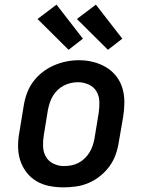

<svg xmlns="http://www.w3.org/2000/svg" viewBox="-20 -801 640 829"><path d="M254 8Q223 8 192.5 2Q162 -4 137 -19Q112 -34 94 -57.5Q76 -81 67 -109.5Q58 -138 58 -169.5Q58 -201 64 -232L82 -342Q86 -369 95.5 -396Q105 -423 122 -446.5Q139 -470 162.5 -488.5Q186 -507 212.5 -518.5Q239 -530 266 -535.5Q293 -541 321 -541Q353 -541 382.5 -533.5Q412 -526 437.5 -511Q463 -496 481.5 -472.5Q500 -449 508.5 -420.5Q517 -392 517 -360.5Q517 -329 512 -298L493 -188Q489 -161 479.5 -134Q470 -107 453 -83.5Q436 -60 413 -41.5Q390 -23 363.5 -11.5Q337 0 309 4Q281 8 254 8ZM256 -84Q272 -84 288 -87Q304 -90 318.5 -97.5Q333 -105 345.5 -117Q358 -129 366.5 -143Q375 -157 380 -172Q385 -187 388 -203L406 -313Q410 -338 409 -362.5Q408 -387 396.5 -406.5Q385 -426 363 -436Q341 -446 317 -446Q301 -446 285.5 -442.5Q270 -439 255.5 -431.5Q241 -424 229 -412.5Q217 -401 208.5 -387Q200 -373 195 -357.5Q190 -342 187 -327L169 -217Q165 -193 166 -168.5Q167 -144 178 -124.5Q189 -105 210.5 -94.5Q232 -84 256 -84Q256 -84 256 -84Q256 -84 256 -84ZM446 -586 312 -719 394 -781 508 -634ZM276 -586 142 -719 224 -781 338 -634Z"/></svg>

Font: Iosevka Slab Semibold Extended
Style: Italic
Weight: 600
Width: 7
Italic angle: -9°
Monospace: yes
Designer: Belleve Invis
Foundry: Belleve Invis
Version: Version 11.1.0; ttfautohint (v1.8.3)